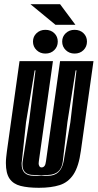

<svg xmlns="http://www.w3.org/2000/svg" viewBox="-20 -882 465 914"><path d="M165 12Q113 12 78 3Q43 -6 25.5 -31.5Q8 -57 8 -106Q8 -119 9.5 -133Q11 -147 13 -163L73 -591H232L165 -115Q164 -111 164 -104Q164 -97 167 -92Q170 -85 178 -85Q186 -85 191.5 -91.5Q197 -98 199 -115L266 -591H425L365 -164Q355 -90 330 -52Q305 -14 264.5 -1Q224 12 165 12ZM141 -45H168Q174 -45 177 -46Q179 -45 184 -45H208Q240 -45 258.5 -63Q277 -81 283 -114L315 -300L344 -547H340L301 -301L279 -114Q272 -51 208 -49H194Q190 -48 184 -48H168L156 -49H141Q87 -49 87 -98Q87 -102 87 -106Q87 -110 88 -114L118 -301L149 -547H145L104 -300L84 -114Q83 -110 83 -107Q83 -104 83 -101Q83 -45 141 -45ZM196 -627Q171 -627 154 -643.5Q137 -660 137 -684Q137 -708 154 -724Q171 -740 196 -740Q222 -740 238.5 -724Q255 -708 255 -684Q255 -660 238.5 -643.5Q222 -627 196 -627ZM335 -627Q310 -627 293 -643.5Q276 -660 276 -684Q276 -708 293 -724Q310 -740 335 -740Q361 -740 377.5 -724Q394 -708 394 -684Q394 -660 377.5 -643.5Q361 -627 335 -627ZM244 -764 125 -862H266L339 -764Z"/></svg>

Font: Alumni Sans Inline One
Style: Italic
Weight: 400
Italic angle: -8°
Designer: Robert E. Leuschke
Foundry: Robert E. Leuschke
Version: Version 1.100; ttfautohint (v1.8.3)